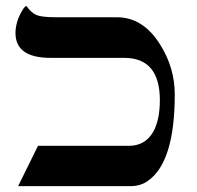

<svg xmlns="http://www.w3.org/2000/svg" viewBox="-20 -637 675 657"><path d="M153 -439Q33 -439 33 -524Q33 -562 56 -601Q62 -612 70 -617Q87 -593 105 -585.5Q123 -578 172 -578H380Q469 -578 527 -486Q578 -406 578 -314Q578 -82 486 -18Q461 0 426 0H42L110 -138H421Q477 -138 505 -187Q527 -228 527 -294Q527 -439 405 -439Z"/></svg>

Font: Cardo
Style: Regular
Weight: 400
Designer: David J. Perry
Foundry: David J. Perry
Version: Version 1.0451